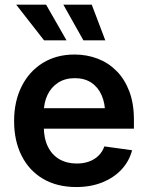

<svg xmlns="http://www.w3.org/2000/svg" viewBox="-20 -773 619 805"><path d="M299.8 11.2Q219.2 11.2 160.6 -23.2Q102.1 -57.6 70.6 -120.1Q39.1 -182.6 39.1 -265.6Q39.1 -347.7 70.6 -410.6Q102.1 -473.6 159.2 -509Q216.3 -544.4 292.5 -544.4Q344.2 -544.4 389.4 -527.1Q434.6 -509.8 468.8 -475.3Q502.9 -440.9 522.2 -389.9Q541.5 -338.9 541.5 -271V-233.4H95.2V-319.3H478.5L420.9 -294.9Q420.9 -340.3 406 -374Q391.1 -407.7 362.8 -426.5Q334.5 -445.3 293.5 -445.3Q252.9 -445.3 223.6 -426.3Q194.3 -407.2 179 -374.8Q163.6 -342.3 163.6 -300.8V-243.2Q163.6 -193.8 180.4 -158.9Q197.3 -124 228.5 -105.7Q259.8 -87.4 301.8 -87.4Q330.6 -87.4 353.8 -95.9Q377 -104.5 393.3 -120.6Q409.7 -136.7 417.5 -159.2L533.7 -143.1Q522 -97.2 489.7 -62.5Q457.5 -27.8 408.9 -8.3Q360.4 11.2 299.8 11.2ZM329.6 -604 245.6 -753.4H364.7L421.4 -604ZM164.6 -604 47.9 -753.4H173.3L258.8 -604Z"/></svg>

Font: Inter 20pt SemiBold
Style: Regular
Weight: 600
Version: Version 4.001;git-66647c0bb